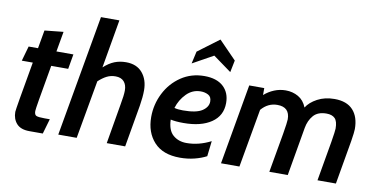

<svg xmlns="http://www.w3.org/2000/svg" viewBox="-73 -955 2305 1170"><g transform="rotate(10 1079.5 -370.0)"><path d="M53 -91Q53 -107 106 -405H38L64 -497H122L142 -610L258 -622L236 -497H341L325 -405H220Q193 -252 182.5 -189.5Q172 -127 172 -117Q172 -94 184.5 -88.5Q197 -83 236 -83H268L241 10H158Q104 10 78.5 -18.5Q53 -47 53 -91Z M467 -750H581L529 -450Q562 -480 594.5 -493Q627 -506 666 -506Q732 -506 767.5 -464Q803 -422 803 -356Q803 -315 794 -260L749 0H635L677 -246Q688 -305 688 -335Q688 -370 670 -390Q652 -410 618 -410Q588 -410 563.5 -397.5Q539 -385 513 -361L449 0H335Z M874 -204Q874 -282 909 -351.5Q944 -421 1007 -463.5Q1070 -506 1151 -506Q1227 -506 1268 -468.5Q1309 -431 1309 -367Q1309 -288 1245.5 -245Q1182 -202 1074 -202Q1024 -202 994 -209Q996 -143 1029.5 -114Q1063 -85 1113 -85Q1189 -85 1263 -123L1252 -28Q1220 -11 1178 -0.5Q1136 10 1089 10Q983 10 928.5 -49.5Q874 -109 874 -204ZM1212 -359Q1212 -388 1191.5 -399Q1171 -410 1145 -410Q1094 -410 1057 -372.5Q1020 -335 1004 -283Q1024 -277 1057 -277Q1140 -277 1176 -301Q1212 -325 1212 -359ZM1077 -644 1208 -742 1316 -631 1301 -557 1188 -639 1060 -568Z M1429 -497H1522V-454Q1549 -478 1583 -492Q1617 -506 1654 -506Q1697 -506 1732 -486Q1767 -466 1784 -423Q1805 -457 1850.5 -481.5Q1896 -506 1956 -506Q2032 -506 2070.5 -464Q2109 -422 2109 -347Q2109 -328 2100 -271.5Q2091 -215 2053 0H1939Q1970 -174 1981.5 -244.5Q1993 -315 1993 -329Q1993 -374 1975.5 -392Q1958 -410 1923 -410Q1869 -410 1842 -378.5Q1815 -347 1807 -301L1755 0H1641Q1671 -167 1683.5 -242Q1696 -317 1696 -334Q1696 -410 1619 -410Q1561 -410 1520 -362L1456 0H1342Z"/></g></svg>

Font: Cabin SemiBold
Style: Italic
Weight: 600
Italic angle: -7°
Designer: Pablo Impallari
Foundry: Pablo Impallari. http://www.impallari.com Igino Marini. http://www.ikern.com
Version: Version 2.200